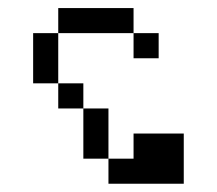

<svg xmlns="http://www.w3.org/2000/svg" viewBox="-20 -645 540 478"><path d="M375 -500V-562.5H312.5V-500ZM250 -250V-187.5H437.5Q437.5 -187.5 437.5 -312.5H312.5V-250ZM250 -250Q250 -250 250 -375H187.5Q187.5 -375 187.5 -250ZM187.5 -375V-437.5H125V-375ZM125 -437.5Q125 -437.5 125 -562.5H62.5Q62.5 -562.5 62.5 -437.5ZM125 -562.5H312.5V-625H125Z"/></svg>

Font: BFUnifontExMono
Style: Regular
Weight: 500
Version: Version 15.0.06